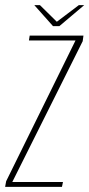

<svg xmlns="http://www.w3.org/2000/svg" viewBox="-34 -730 349 750"><path d="M-14 0 -10 -22 261 -572H79L82 -591H292L289 -569L14 -19H212L208 0ZM173 -628 100 -710H122L188 -645L274 -710H295L198 -628Z"/></svg>

Font: Alumni Sans SC Thin
Style: Italic
Weight: 100
Italic angle: -8°
Designer: Robert E. Leuschke
Foundry: Robert E. Leuschke
Version: Version 1.016